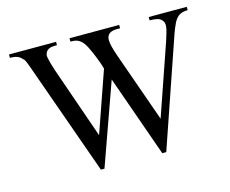

<svg xmlns="http://www.w3.org/2000/svg" viewBox="-79 -658 877 733"><g transform="rotate(-15 359.5 -291.0)"><path d="M712.9 -536.1Q695.8 -536.1 682.4 -529.8Q668.9 -523.4 657.7 -502.4Q654.3 -496.1 648.2 -481Q642.1 -465.8 633.8 -440.9L493.7 -33.7H478L364.3 -355.5L249.5 -33.7H235.4L86.4 -452.6Q79.1 -473.1 74.7 -485.6Q70.3 -498 67.1 -504.9Q64 -511.7 61.5 -514.6Q59.1 -517.6 55.7 -520Q43 -536.1 10.3 -536.1V-549.3H196.3V-536.1H187.5Q160.2 -536.1 151.4 -519Q149.9 -515.1 148.9 -511.2Q147.9 -507.3 149.2 -499.8Q150.4 -492.2 153.8 -479.5Q157.2 -466.8 164.1 -445.8L262.7 -162.6L346.7 -403.3Q342.8 -417.5 338.1 -430.4Q333.5 -443.4 328.6 -455.1Q320.3 -476.1 310.5 -495.6Q300.8 -515.1 290.5 -523.4Q283.2 -530.3 274.4 -533.2Q265.6 -536.1 249.5 -536.1V-549.3H445.8V-536.1H433.1Q392.6 -536.1 392.6 -503.4Q392.6 -493.2 396.5 -477.1Q400.4 -460.9 408.7 -437.5L505.9 -162.6L602.1 -440.9Q607.4 -457.5 611.3 -470.2Q615.2 -482.9 616.7 -492.2Q618.2 -501.5 617.2 -508.1Q616.2 -514.6 612.3 -520Q605.5 -529.8 592.8 -533Q580.1 -536.1 562.5 -536.1V-549.3H712.9Z"/></g></svg>

Font: Surma
Style: Regular
Weight: 400
Designer: Sue Lloyd-Williams
Foundry: Sylheti Translation And Research
Version: Version 3.000